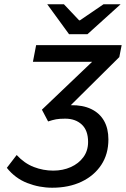

<svg xmlns="http://www.w3.org/2000/svg" viewBox="-20 -866 589 898"><path d="M224 12Q164 12 107.5 -10Q51 -32 12 -81L58 -141Q94 -102 138 -85Q182 -68 229 -68Q274 -68 311 -84.5Q348 -101 370 -131Q392 -161 392 -202Q392 -256 362.5 -283.5Q333 -311 285 -311Q258 -311 242 -308Q226 -305 205 -298L176 -353L411 -577H134L149 -655H549L538 -599L311 -374Q367 -375 406.5 -356Q446 -337 466.5 -301Q487 -265 487 -214Q487 -145 453.5 -94.5Q420 -44 361 -16Q302 12 224 12ZM303 -706 201 -846H279L350 -771H354L464 -846H544L389 -706Z"/></svg>

Font: Source Sans 3 ExtraLight Medium
Style: Italic
Weight: 500
Italic angle: -11°
Version: Version 3.052;hotconv 1.1.0;makeotfexe 2.6.0